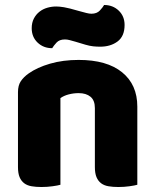

<svg xmlns="http://www.w3.org/2000/svg" viewBox="-20 -741 623 769"><path d="M360 -308Q360 -339 342.5 -353.5Q325 -368 295 -368Q275 -368 255.5 -363Q236 -358 222 -348V-1Q212 2 190.5 5Q169 8 146 8Q124 8 106.5 5Q89 2 77 -7Q65 -16 58.5 -31.5Q52 -47 52 -72V-372Q52 -399 63.5 -416Q75 -433 95 -447Q129 -471 180.5 -486Q232 -501 295 -501Q408 -501 469 -451.5Q530 -402 530 -314V-1Q520 2 498.5 5Q477 8 454 8Q432 8 414.5 5Q397 2 385 -7Q373 -16 366.5 -31.5Q360 -47 360 -72ZM296 -697Q314 -692 326 -689Q338 -686 346 -686Q368 -686 380 -699Q392 -712 397 -721Q432 -721 455.5 -698.5Q479 -676 479 -641Q479 -596 451 -575Q423 -554 381 -554Q367 -554 353 -555.5Q339 -557 322 -562L282 -574Q268 -578 258.5 -580.5Q249 -583 240 -583Q218 -583 206.5 -570.5Q195 -558 189 -548Q154 -548 130.5 -570.5Q107 -593 107 -628Q107 -650 115.5 -666.5Q124 -683 138 -694Q152 -705 169.5 -710Q187 -715 205 -715Q218 -715 236.5 -712Q255 -709 296 -697Z"/></svg>

Font: Baloo Bhai
Style: Regular
Weight: 400
Designer: Supriya Tembe, Noopur Datye and Ek Type
Foundry: Ek Type
Version: Version 1.443;PS 1.000;hotconv 16.6.51;makeotf.lib2.5.65220;